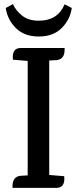

<svg xmlns="http://www.w3.org/2000/svg" viewBox="-20 -916 375 936"><path d="M220 -63H221L293 -57Q299 0 254 0H41V-8Q41 -55 80 -59L115 -61V-619L43 -625Q37 -682 81 -682H295V-674Q295 -627 256 -623L220 -621ZM8 -877 43 -896Q56 -866 87 -840.5Q118 -815 170 -815Q261 -815 295 -895L330 -877Q322 -821 281 -779.5Q240 -738 169 -738Q98 -738 57 -779.5Q16 -821 8 -877Z"/></svg>

Font: Karma SemiBold
Style: Regular
Weight: 600
Designer: Joana Correia
Foundry: Indian Type Foundry
Version: Version 1.202;PS 1.0;hotconv 1.0.78;makeotf.lib2.5.61930; tt